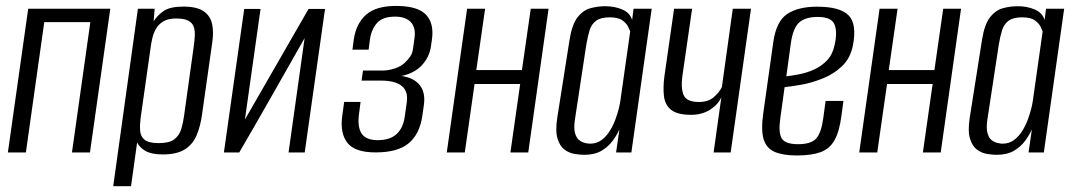

<svg xmlns="http://www.w3.org/2000/svg" viewBox="-20 -525 3698 661"><path d="M7.1 0 77.1 -495H359.7L289.7 0H227.7L291 -448.8H132.4L69.1 0Z M369.8 116 454.8 -495H512.5L508.9 -451.5Q521.4 -471.9 543.4 -487.1Q565.5 -502.3 611 -502.3Q658.1 -502.3 681.2 -486.2Q704.2 -470.2 710.2 -442.3Q716.2 -414.4 710.6 -377.5L675.9 -133.3Q670.4 -91.6 657.2 -59.9Q644 -28.3 616.4 -10.8Q588.8 6.7 540.3 6.7Q502 6.7 481 -5.2Q460.1 -17.2 452.1 -34.6L431.1 116ZM526.3 -32.3Q563.4 -32.3 580.6 -45.8Q597.7 -59.4 604.1 -81Q610.4 -102.6 613.6 -125.7L647.3 -367.3Q649.7 -384.9 650.6 -401.8Q651.6 -418.7 647.2 -432.1Q642.9 -445.6 628.8 -453.5Q614.8 -461.4 586.6 -461.4Q558.7 -461.4 542.1 -451.3Q525.6 -441.2 516.7 -425.4Q507.8 -409.6 503.8 -390.9Q499.8 -372.2 497.7 -355.2L464.2 -119.3Q461.1 -95.4 462.4 -75.3Q463.8 -55.1 478 -43.7Q492.1 -32.3 526.3 -32.3Z M750.8 0 820.8 -494.3H877L823.2 -113.5L1042.3 -494.3H1099L1029 0H973.4L1028.7 -393.9Q972.3 -295 916.8 -196.9Q861.3 -98.9 803.6 0Z M1273 -0.3Q1202.5 -0.3 1176.6 -32.6Q1150.6 -64.8 1157.9 -123.4L1164.8 -174H1221.3L1216.2 -134.5Q1209.7 -88.4 1224.8 -65.4Q1240 -42.5 1280.3 -42.5Q1322.6 -42.5 1345.3 -63.4Q1368 -84.3 1373.5 -123.9L1380.5 -173.6Q1385.7 -211.4 1362.6 -229.5Q1339.6 -247.5 1292.6 -247.5H1224.7L1229.7 -282.2H1297.6Q1317.2 -282.2 1338.8 -289.2Q1360.4 -296.1 1373.8 -309.1Q1385.8 -320.5 1393 -331.5Q1400.3 -342.5 1402.3 -360.1L1407.1 -394.5Q1412 -429.6 1394.4 -448.7Q1376.8 -467.7 1340.1 -467.7Q1297.6 -467.7 1278.1 -446Q1258.6 -424.3 1253.6 -389.3L1249.1 -354.1H1193.3L1198.2 -390.3Q1206.5 -444.8 1240.7 -474.7Q1275 -504.6 1343.3 -504.6Q1417.5 -504.6 1446.2 -474.8Q1475 -445 1467 -388.7L1463.5 -364.9Q1458.2 -328.2 1432.4 -300.4Q1406.5 -272.7 1362.1 -263.5Q1405.5 -257.1 1425.6 -231.3Q1445.7 -205.4 1439 -161.4L1434 -126.3Q1424.7 -63.3 1387.1 -31.8Q1349.5 -0.3 1273 -0.3Z M1518.1 0 1588.1 -495H1650.1L1619.8 -283.8H1776.9L1807.2 -495H1868.6L1798.6 0H1737.2L1770.8 -235.9H1613.8L1580.1 0Z M1991.3 8Q1977.1 8 1958.1 4.9Q1939.1 1.8 1923.2 -10.1Q1907.2 -22 1899.3 -48.1Q1891.4 -74.2 1898.7 -121L1940.5 -386Q1948.9 -440.7 1968.4 -465.5Q1987.9 -490.3 2013.2 -496.9Q2038.5 -503.6 2063.6 -503.6Q2096.5 -503.6 2122.8 -492.1Q2149.2 -480.5 2156.2 -456.2L2161.2 -495H2223.6L2153.6 0H2101L2112.5 -79.8Q2104.5 -61.3 2089.8 -41Q2075.1 -20.7 2051.3 -6.3Q2027.4 8 1991.3 8ZM2011.5 -30.4Q2033.9 -30.4 2050.7 -42.8Q2067.5 -55.2 2079.3 -74.2Q2091.1 -93.2 2098.8 -114.2Q2106.5 -135.2 2110.7 -152.7Q2114.9 -170.2 2115.9 -179.3L2149.6 -417.1Q2147.6 -422.4 2142 -433.7Q2136.5 -445 2122.4 -455.1Q2108.4 -465.3 2078.8 -465.3Q2048 -465.3 2032.1 -453.4Q2016.2 -441.6 2009.8 -420.8Q2003.4 -399.9 1998.6 -371.8L1958.9 -110.9Q1955.1 -83.5 1959.6 -67Q1964.1 -50.4 1973.6 -42.9Q1983.2 -35.4 1993.6 -32.9Q2004.1 -30.4 2011.5 -30.4Z M2436.7 0 2463.4 -190.3Q2452 -164.6 2424.2 -147.1Q2396.5 -129.7 2359.5 -129.7Q2312 -129.7 2290.7 -146.7Q2269.4 -163.7 2265.8 -193.9Q2262.2 -224.1 2267.5 -263.5L2300.7 -495H2362.7L2329.1 -262.4Q2323.5 -219.2 2334.2 -196.5Q2344.8 -173.9 2386.3 -173.9Q2418.7 -173.9 2438 -191.1Q2457.2 -208.3 2465.2 -225.3L2502.8 -495H2565.5L2495.5 0Z M2723.6 10.2Q2676.3 10.2 2647.7 -1.8Q2619.1 -13.7 2609.3 -44.6Q2599.5 -75.5 2607.4 -133.1L2642.4 -381.5Q2652.7 -452 2690.3 -477Q2728 -502 2793 -502Q2872.5 -502 2901.6 -472Q2930.7 -442 2916.2 -367.9Q2907.3 -323.9 2878.5 -296.8Q2849.8 -269.7 2812.3 -254.8Q2774.9 -239.8 2739.1 -233.5Q2703.4 -227.1 2681.2 -225L2666.5 -119.1Q2659.2 -68.5 2671.3 -48.5Q2683.3 -28.6 2727.5 -28.6Q2771.8 -28.6 2789.6 -47.8Q2807.3 -67.1 2814.2 -117.7L2822.3 -177.6H2883.7L2876.7 -125.6Q2869.5 -71.2 2852.8 -41.9Q2836.1 -12.6 2805.2 -1.2Q2774.2 10.2 2723.6 10.2ZM2687.1 -262.3Q2706.8 -264.4 2732.5 -269.5Q2758.2 -274.5 2783.4 -286Q2808.5 -297.5 2827.5 -317.5Q2846.5 -337.6 2853 -369Q2863.6 -413.8 2853.2 -440.2Q2842.8 -466.7 2795.7 -466.7Q2752 -466.7 2730.9 -447.2Q2709.8 -427.6 2702.6 -375.8Z M2938.1 0 3008.1 -495H3070.1L3039.8 -283.8H3196.9L3227.2 -495H3288.6L3218.6 0H3157.2L3190.8 -235.9H3033.8L3000.1 0Z M3411.3 8Q3397.1 8 3378.1 4.9Q3359.1 1.8 3343.2 -10.1Q3327.2 -22 3319.3 -48.1Q3311.4 -74.2 3318.7 -121L3360.5 -386Q3368.9 -440.7 3388.4 -465.5Q3407.9 -490.3 3433.2 -496.9Q3458.5 -503.6 3483.6 -503.6Q3516.5 -503.6 3542.8 -492.1Q3569.2 -480.5 3576.2 -456.2L3581.2 -495H3643.6L3573.6 0H3521L3532.5 -79.8Q3524.5 -61.3 3509.8 -41Q3495.1 -20.7 3471.3 -6.3Q3447.4 8 3411.3 8ZM3431.5 -30.4Q3453.9 -30.4 3470.7 -42.8Q3487.5 -55.2 3499.3 -74.2Q3511.1 -93.2 3518.8 -114.2Q3526.5 -135.2 3530.7 -152.7Q3534.9 -170.2 3535.9 -179.3L3569.6 -417.1Q3567.6 -422.4 3562 -433.7Q3556.5 -445 3542.4 -455.1Q3528.4 -465.3 3498.8 -465.3Q3468 -465.3 3452.1 -453.4Q3436.2 -441.6 3429.8 -420.8Q3423.4 -399.9 3418.6 -371.8L3378.9 -110.9Q3375.1 -83.5 3379.6 -67Q3384.1 -50.4 3393.6 -42.9Q3403.2 -35.4 3413.6 -32.9Q3424.1 -30.4 3431.5 -30.4Z"/></svg>

Font: Alumni Sans Thin
Style: Italic
Weight: 100
Italic angle: -8°
Designer: Robert E. Leuschke
Foundry: Robert E. Leuschke
Version: Version 1.016